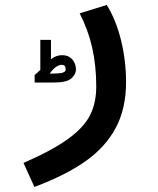

<svg xmlns="http://www.w3.org/2000/svg" viewBox="-20 -522 640 776"><path d="M369 -172.5Q369 -256 352.8 -328.5Q336.5 -401 302 -468L411.5 -502Q449.5 -440.5 469.5 -358Q489.5 -275.5 489.5 -190.5Q489.5 -83.5 448 -5.5Q406.5 72.5 325.8 129.5Q245 186.5 119 233.5L75 136.5Q192 85.5 255.5 39.2Q319 -7 344 -56.5Q369 -106 369 -172.5ZM143 -239.5V-361H186V-282.5Q206 -299 231 -299Q250 -299 262.8 -290Q275.5 -281 281.2 -267.8Q287 -254.5 287 -242.5Q287 -221 268 -204.8Q249 -188.5 198.5 -188.5H120V-218.5Q127 -224.5 143 -239.5ZM245.5 -240.5Q245.5 -251 241.5 -255.5Q237.5 -260 229 -260Q217.5 -260 204.8 -250.5Q192 -241 181 -224.5L207.5 -225Q245.5 -226 245.5 -240.5Z"/></svg>

Font: JuliaMono BoldItalic
Style: Regular
Weight: 700
Italic angle: -9°
Monospace: yes
Designer: cormullion
Foundry: corm
Version: Version 0.049; ttfautohint (v1.8.4)